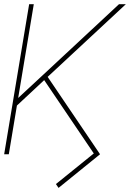

<svg xmlns="http://www.w3.org/2000/svg" viewBox="-30 -748 630 931"><path d="M133.8 -727.5 12.7 0H-9.8L111.3 -727.5ZM580.1 -727.5 191.4 -366.2 45.9 -230.5 44.9 -260.7 178.7 -384.8 546.9 -727.5ZM455.1 0 253.9 163.1 241.2 144.5 424.8 -3.9 179.7 -366.2 195.3 -383.8Z"/></svg>

Font: Inter Tight Thin
Style: Italic
Weight: 250
Italic angle: -9.39999°
Designer: Rasmus Andersson
Foundry: rsms
Version: Version 3.004